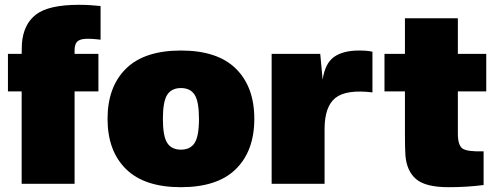

<svg xmlns="http://www.w3.org/2000/svg" viewBox="-20 -764 2063 798"><path d="M308 -744Q353 -744 398 -739V-599Q358 -604 334 -602.5Q310 -601 300 -590Q290 -579 290 -554V-540H389V-384H290V0H70V-384H13V-540H70Q70 -566 71 -582Q77 -663 129.5 -703.5Q182 -744 308 -744Z M675 -370Q657 -342 657 -270Q657 -198 675 -170Q693 -142 732 -142Q771 -142 789 -170Q807 -198 807 -270Q807 -342 789 -370Q771 -398 732 -398Q693 -398 675 -370ZM503.5 -61.5Q427 -137 427 -270Q427 -403 503.5 -478.5Q580 -554 732 -554Q884 -554 960.5 -478.5Q1037 -403 1037 -270Q1037 -137 960.5 -61.5Q884 14 732 14Q580 14 503.5 -61.5Z M1472 -554Q1509 -554 1528 -549V-380Q1419 -393 1374 -357Q1329 -321 1329 -227V0H1109V-540H1311L1321 -433Q1331 -501 1368.5 -527.5Q1406 -554 1472 -554Z M1883 -209Q1883 -160 1902.5 -146.5Q1922 -133 1990 -135V5Q1922 14 1844 14Q1749 14 1709.5 -19.5Q1670 -53 1665 -119Q1663 -150 1663 -205V-384H1578V-540H1663V-688H1883V-540H2001V-384H1883Z"/></svg>

Font: Nacelle Black
Style: Regular
Weight: 900
Designer: Sora Sagano
Foundry: Sora Sagano
Version: Version 1.000;FEAKit 1.0